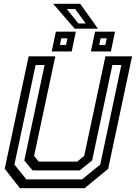

<svg xmlns="http://www.w3.org/2000/svg" viewBox="-20 -999 721 1019"><path d="M86 0 5 -103 132 -700H273.5L161 -172L185 -141.5H390L427 -172L539.5 -700H681L554 -103L429 0ZM120 -47H415.5L512 -125.5L624 -654H576.5L469 -147.5L403 -94.5H153L109 -147.5L216.5 -654H169L56.5 -125.5ZM462.5 -726 484.5 -831H590.5L568.5 -726ZM254.5 -726 276.5 -831H382.5L360.5 -726ZM298 -760.5H330.5L338 -795.5H305ZM506.5 -760.5H539L546.5 -795.5H514ZM499.5 -847H376L262 -979H405.5ZM435 -874.5 379 -951H334.5L396 -874.5Z"/></svg>

Font: Tourney Medium
Style: Italic
Weight: 500
Italic angle: -12°
Version: Version 1.015